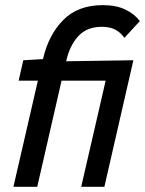

<svg xmlns="http://www.w3.org/2000/svg" viewBox="-20 -720 559 740"><path d="M126 -409.2H51.8L69.8 -487.8L145.5 -492.2Q167.5 -586.4 224.1 -643.3Q280.8 -700.2 376 -700.2Q427.7 -700.2 462.9 -683.3Q498 -666.5 519 -638.7L459.5 -574.2Q443.4 -596.2 423.1 -606.4Q402.8 -616.7 372.1 -616.7Q314.9 -616.7 281.7 -580.6Q248.5 -544.4 234.9 -483.9L494.1 -487.8L382.3 0H293L387.2 -409.2H217.3L123.5 0H31.7Z"/></svg>

Font: Acari Sans Medium
Style: Italic
Weight: 500
Italic angle: -13°
Designer: Alfredo Marco Pradil and Stefan Peev
Foundry: Hanken Design Co.
Version: Version 1.045